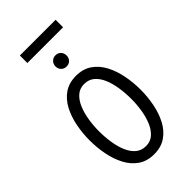

<svg xmlns="http://www.w3.org/2000/svg" viewBox="-319 -1153 1254 1254"><g transform="rotate(-45 308.0 -526.5)"><path d="M308 12Q243.1 12 198.1 -19.2Q153.1 -50.5 125.6 -102.8Q98.1 -155.1 85.6 -219.4Q73 -283.6 73 -350Q73 -416.4 85.6 -480.6Q98.1 -544.9 125.6 -597.2Q153.1 -649.5 198.1 -680.8Q243.1 -712 308 -712Q372.9 -712 417.9 -680.8Q463 -649.5 490.5 -597.2Q518 -544.9 530.6 -480.6Q543.2 -416.4 543.2 -350Q543.2 -283.6 530.6 -219.4Q518 -155.1 490.5 -102.8Q463 -50.5 417.9 -19.2Q372.9 12 308 12ZM308 -63.5Q349.1 -63.5 377.6 -88.8Q406.1 -114.1 423.8 -156Q441.4 -197.9 449.4 -248.6Q457.5 -299.2 457.5 -350Q457.5 -405.2 449.4 -456.6Q441.4 -507.9 423.8 -548.4Q406.2 -589 377.8 -612.8Q349.2 -636.5 308 -636.5Q266.8 -636.5 238.2 -611.2Q209.8 -586 192.2 -544.1Q174.6 -502.2 166.6 -451.6Q158.5 -400.9 158.5 -350Q158.5 -294.9 166.6 -243.6Q174.6 -192.2 192.2 -151.6Q209.8 -111 238.2 -87.2Q266.8 -63.5 308 -63.5ZM308 -797.8Q286.2 -797.8 271.6 -812.5Q257 -827.3 257 -849Q257 -871.4 271.6 -886.5Q286.2 -901.5 308 -901.5Q330.5 -901.5 344.9 -886.5Q359.2 -871.4 359.2 -849Q359.2 -827.3 344.9 -812.5Q330.5 -797.8 308 -797.8ZM143 -995.5V-1064.8H473V-995.5Z"/></g></svg>

Font: Overpass Mono Light
Style: Regular
Weight: 300
Monospace: yes
Designer: Delve Withrington, Dave Bailey
Foundry: Delve Fonts LLC
Version: Version 4.000